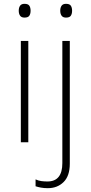

<svg xmlns="http://www.w3.org/2000/svg" viewBox="-20 -744 475 1004"><path d="M108 -724Q127 -724 133.5 -714Q140 -704 140 -688Q140 -672 133.5 -662Q127 -652 108 -652Q92 -652 85 -662Q78 -672 78 -688Q78 -704 85 -714Q92 -724 108 -724ZM128 -530V0H89V-530ZM295 -688Q295 -704 302 -714Q309 -724 325 -724Q344 -724 350.5 -714Q357 -704 357 -688Q357 -672 350.5 -662Q344 -652 325 -652Q309 -652 302 -662Q295 -672 295 -688ZM230 240Q210 240 194 237Q178 234 166 230V194Q181 201 196.5 203Q212 205 228 205Q306 205 306 109V-530H345V112Q345 176 312.5 208Q280 240 230 240Z"/></svg>

Font: Noto Sans Lao Looped ExtraLight
Style: Regular
Weight: 200
Designer: Mark Frömberg, Ben Mitchell
Foundry: The Fontpad Ltd
Version: Version 1.002; ttfautohint (v1.8.4.7-5d5b)